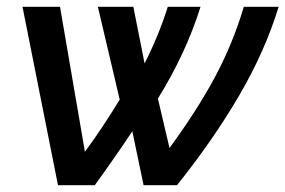

<svg xmlns="http://www.w3.org/2000/svg" viewBox="-20 -543 837 563"><path d="M46 -523H156L229 -98Q257 -136 282.5 -174.5Q308 -213 331 -251L267 -523H371L404 -357Q446 -440 472 -523H568Q525 -386 443 -254L477 -109Q557 -218 609.5 -315.5Q662 -413 695 -523H797Q757 -392 680.5 -261.5Q604 -131 499 0H401L368 -158Q342 -119 314.5 -79.5Q287 -40 258 0H150Z"/></svg>

Font: Raleway SemiBold
Style: Italic
Weight: 600
Italic angle: -12°
Designer: Matt McInerney, Pablo Impallari, Rodrigo Fuenzalida
Foundry: Matt McInerney, Pablo Impallari, Rodrigo Fuenzalida
Version: Version 4.026